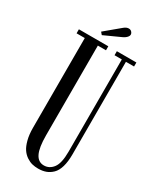

<svg xmlns="http://www.w3.org/2000/svg" viewBox="-213 -893 796 969"><g transform="rotate(30 185.0 -409.0)"><path d="M131.8 -732.4 120.1 -746.1 205.6 -817.4Q219.7 -829.6 233.4 -829.8Q247.1 -830.1 254.4 -817.9Q261.2 -806.6 252.9 -795.2Q244.6 -783.7 227.5 -775.9ZM189.9 11.7Q171.4 11.7 155.3 7.8Q139.2 3.9 122.1 -7.3Q105 -18.6 92.8 -36.4Q80.6 -54.2 72.8 -84.2Q64.9 -114.3 64.9 -153.8V-676.8H17.1V-700.2H188.5V-676.8H141.1V-154.8Q141.1 -82.5 157.5 -49.6Q173.8 -16.6 207 -16.6Q238.8 -16.6 259.8 -44.2Q280.8 -71.8 280.8 -138.7V-676.8H238.3V-700.2H352.1V-676.8H304.7V-137.2Q304.7 -94.7 295.9 -64.7Q287.1 -34.7 270.5 -18.6Q253.9 -2.4 234.4 4.6Q214.8 11.7 189.9 11.7Z"/></g></svg>

Font: Imbue
Style: Regular
Weight: 400
Designer: Tyler Finck
Foundry: Etcetera Type Company
Version: Version 0.910